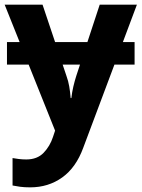

<svg xmlns="http://www.w3.org/2000/svg" viewBox="-20 -566 609 826"><path d="M559 -385V-288H10V-385ZM0 -546H163L266 -239Q274 -217 278 -193.5Q282 -170 284 -144H287Q290 -170 295.5 -193.5Q301 -217 308 -239L409 -546H569L338 70Q307 155 247.5 197.5Q188 240 110 240Q85 240 66.5 237.5Q48 235 34 232V114Q45 116 60.5 118Q76 120 93 120Q140 120 167.5 91.5Q195 63 208 23L217 -4Z"/></svg>

Font: Noto Sans IKEA
Style: Bold
Weight: 600
Designer: Monotype Design Team
Foundry: Monotype Imaging Inc.
Version: Version 2.001